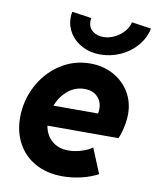

<svg xmlns="http://www.w3.org/2000/svg" viewBox="-85 -822 730 896"><g transform="rotate(10 280.0 -374.0)"><path d="M30.3 -228.5Q30.3 -308.1 66.9 -378.4Q103.5 -448.7 167.7 -491Q231.9 -533.2 310.1 -533.2Q370.1 -533.2 418.9 -507.1Q467.8 -481 495.8 -434.8Q523.9 -388.7 523.9 -330.6Q523.9 -302.7 516.6 -268.6Q509.3 -234.4 499 -212.9H162.6Q169.9 -168 200.7 -141.8Q231.4 -115.7 278.3 -115.7Q308.6 -115.7 340.8 -125.7Q373 -135.7 390.6 -149.9L439.5 -31.7Q403.8 -12.7 359.9 -2.4Q315.9 7.8 272.9 7.8Q197.3 7.8 142.6 -22.9Q87.9 -53.7 59.1 -107.2Q30.3 -160.6 30.3 -228.5ZM385.3 -309.6Q387.7 -319.3 387.7 -332Q387.7 -366.7 365.2 -389.2Q342.8 -411.6 304.2 -411.6Q259.8 -411.6 225.6 -383.1Q191.4 -354.5 173.8 -309.6ZM181.6 -728Q181.6 -741.7 184.6 -756.3L276.9 -742.7Q275.4 -734.9 275.4 -727.5Q275.4 -699.2 295.2 -682.4Q314.9 -665.5 347.2 -665.5Q374.5 -665.5 400.6 -678.5Q426.8 -691.4 444.8 -712.4Q462.9 -733.4 467.3 -756.3L559.6 -742.7Q550.3 -696.8 519 -660.2Q487.8 -623.5 442.1 -603Q396.5 -582.5 346.2 -582.5Q299.3 -582.5 261.7 -602.1Q224.1 -621.6 202.9 -654.8Q181.6 -688 181.6 -728Z"/></g></svg>

Font: Reddit Sans Chocolate ExBold
Style: Italic
Weight: 800
Italic angle: -11.25°
Designer: Stephen Hutchings
Version: Version 1.013